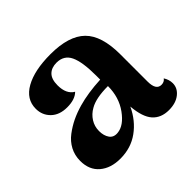

<svg xmlns="http://www.w3.org/2000/svg" viewBox="-136 -681 841 841"><g transform="rotate(-45 284.0 -260.5)"><path d="M466.8 9.8Q418.5 9.8 391.1 -20.8Q363.8 -51.3 357.9 -121.1Q330.1 -61.5 281 -25.9Q231.9 9.8 166 9.8Q106.9 9.8 70.6 -21Q34.2 -51.8 34.2 -107.9Q34.2 -142.6 49.3 -171.1Q64.5 -199.7 91.1 -219.7Q117.7 -239.7 146.2 -253.4Q174.8 -267.1 209 -276.9Q268.6 -293.9 348.1 -297.9V-323.2Q348.1 -407.2 329.6 -446.5Q311 -485.8 265.1 -485.8Q233.9 -485.8 216.1 -468Q198.2 -450.2 198.2 -412.1Q198.2 -357.9 232.9 -337.9Q209 -314 160.2 -314Q112.8 -314 85.4 -340.6Q58.1 -367.2 58.1 -407.2Q58.1 -466.3 115.7 -498.5Q173.3 -530.8 272.9 -530.8Q385.7 -530.8 437.3 -480.2Q488.8 -429.7 488.8 -314V-145Q488.8 -91.8 522 -91.8Q539.6 -91.8 548.8 -105Q562 -84 562 -62Q562 -31.7 535.9 -11Q509.8 9.8 466.8 9.8ZM237.8 -79.1Q278.8 -83 315.4 -133.8Q352.1 -184.6 352.1 -253.9Q277.8 -253.9 240.2 -231.9Q214.8 -217.8 200 -194.3Q185.1 -170.9 185.1 -142.1Q185.1 -113.3 198.2 -94.7Q211.4 -76.2 237.8 -79.1Z"/></g></svg>

Font: Arima
Style: Bold
Weight: 700
Designer: Joana Correia and Natanael Gama
Foundry: NDISCOVER
Version: Version 1.100;Glyphs 3.1.2 (3151)